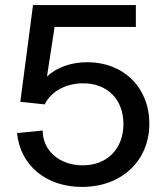

<svg xmlns="http://www.w3.org/2000/svg" viewBox="-20 -720 645 756"><path d="M303 16C458 16 568 -86 568 -233C568 -375 467 -475 324 -475C260 -475 204 -455 165 -419L195 -614H515V-700H110L60 -319L156 -309C181 -360 239 -392 308 -392C403 -392 466 -328 466 -232C466 -134 402 -69 306 -69C214 -69 148 -127 148 -206L47 -196C60 -68 162 16 303 16Z"/></svg>

Font: Uncut Sans Medium
Style: Regular
Weight: 500
Designer: Kasper Nordkvist
Foundry: UNCUT.wtf
Version: Version 1.304;Glyphs 3.2 (3246)